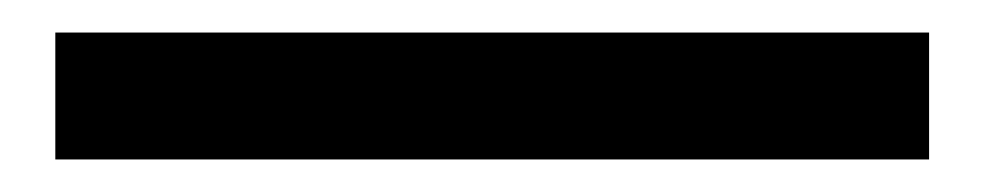

<svg xmlns="http://www.w3.org/2000/svg" viewBox="-20 53 605 118"><path d="M14 151V73H551V151Z"/></svg>

Font: Noto Sans KR SemiBold
Style: Regular
Weight: 600
Designer: Ryoko NISHIZUKA  (kana, bopomofo & ideographs); Paul D. Hunt (Latin, Greek & Cyrillic); Sandoll Communications , Soo-you
Foundry: Adobe
Version: Version 2.004-H2;hotconv 1.0.118;makeotfexe 2.5.65603